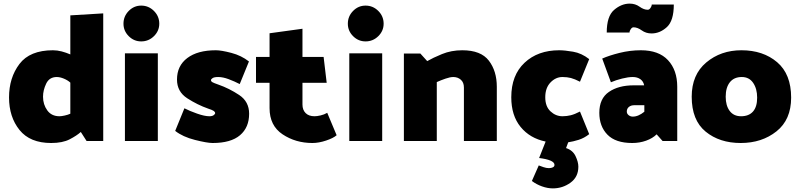

<svg xmlns="http://www.w3.org/2000/svg" viewBox="-20 -780 4426 1062"><path d="M218 -245Q218 -202 241.5 -169.5Q265 -137 309 -137Q320 -137 338 -141Q356 -145 369 -151V-323Q355 -336 333.5 -345Q312 -354 294 -354Q253 -354 235.5 -317.5Q218 -281 218 -245ZM551 -706V0H459L427 -50Q405 -30 365.5 -9.5Q326 11 263 11Q146 11 88 -61Q30 -133 30 -241Q30 -350 87.5 -426Q145 -502 273 -502Q297 -502 321.5 -495.5Q346 -489 369 -479V-695Z M761 -551Q721 -551 692 -580Q663 -609 663 -649Q663 -690 692 -719.5Q721 -749 761 -749Q802 -749 831.5 -719.5Q861 -690 861 -649Q861 -609 831.5 -580Q802 -551 761 -551ZM671 0V-485H853V0Z M1147 -337Q1147 -330 1154.5 -325.5Q1162 -321 1188 -312Q1248 -291 1303 -254.5Q1358 -218 1358 -151Q1358 -75 1307.5 -32Q1257 11 1156 11Q1126 11 1058.5 -6Q991 -23 949 -56L1000 -181Q1029 -166 1070.5 -151.5Q1112 -137 1138 -137Q1154 -137 1162 -143Q1170 -149 1170 -154Q1170 -161 1162 -166.5Q1154 -172 1132 -179Q1072 -200 1015.5 -236.5Q959 -273 959 -340Q959 -416 1016 -459Q1073 -502 1174 -502Q1204 -502 1259.5 -487.5Q1315 -473 1357 -440L1306 -315Q1277 -330 1245 -342Q1213 -354 1187 -354Q1165 -354 1156 -348Q1147 -342 1147 -337Z M1842 -32Q1824 -16 1783.5 -2.5Q1743 11 1708 11Q1615 11 1543 -37Q1471 -85 1471 -182V-322H1396V-465H1471V-596L1653 -621V-465H1770L1787 -322H1653V-202Q1653 -172 1670.5 -154.5Q1688 -137 1720 -137Q1733 -137 1753 -141.5Q1773 -146 1790 -156Z M2002 -551Q1962 -551 1933 -580Q1904 -609 1904 -649Q1904 -690 1933 -719.5Q1962 -749 2002 -749Q2043 -749 2072.5 -719.5Q2102 -690 2102 -649Q2102 -609 2072.5 -580Q2043 -551 2002 -551ZM1912 0V-485H2094V0Z M2343 -442Q2374 -460 2425 -481Q2476 -502 2537 -502Q2640 -502 2684 -444.5Q2728 -387 2728 -300V0H2546V-296Q2546 -324 2529 -339Q2512 -354 2487 -354Q2470 -354 2444 -345Q2418 -336 2396 -326V0H2214V-484H2305Z M3188 -328Q3159 -343 3138 -348.5Q3117 -354 3091 -354Q3054 -354 3025 -324Q2996 -294 2996 -242Q2996 -191 3025 -164Q3054 -137 3091 -137Q3115 -137 3137 -142.5Q3159 -148 3188 -163L3239 -38Q3211 -16 3180.5 -6.5Q3150 3 3123 7L3111 39Q3148 51 3163.5 83.5Q3179 116 3179 142Q3179 199 3135.5 230.5Q3092 262 3038 262Q3009 262 2978 251Q2947 240 2922 221L2960 135Q2970 139 2986 144.5Q3002 150 3016 150Q3029 150 3038 145.5Q3047 141 3047 132Q3047 118 3025 108.5Q3003 99 2962 94L2998 3Q2911 -15 2859.5 -78Q2808 -141 2808 -242Q2808 -364 2881.5 -433Q2955 -502 3073 -502Q3103 -502 3150 -494Q3197 -486 3239 -453Z M3462 -600H3336Q3336 -690 3376.5 -725Q3417 -760 3463 -760Q3494 -760 3517.5 -743Q3541 -726 3563 -726Q3571 -726 3578 -736Q3585 -746 3585 -755H3707Q3707 -665 3668.5 -630Q3630 -595 3584 -595Q3553 -595 3529.5 -612Q3506 -629 3484 -629Q3476 -629 3469 -619Q3462 -609 3462 -600ZM3447 -163Q3447 -151 3457 -143Q3467 -135 3480 -135Q3496 -135 3512 -142Q3528 -149 3544 -162V-198H3488Q3470 -198 3458.5 -188.5Q3447 -179 3447 -163ZM3311 -456Q3349 -473 3407 -487.5Q3465 -502 3525 -502Q3624 -502 3675 -447Q3726 -392 3726 -300V0H3645L3612 -37Q3590 -15 3554 -2Q3518 11 3477 11Q3385 11 3340 -35Q3295 -81 3295 -156Q3295 -235 3348 -271.5Q3401 -308 3485 -308H3543Q3539 -330 3522 -342Q3505 -354 3480 -354Q3455 -354 3421 -345.5Q3387 -337 3359 -325Z M3806 -245Q3806 -367 3886.5 -434.5Q3967 -502 4081 -502Q4201 -502 4278.5 -436Q4356 -370 4356 -240Q4356 -118 4275 -53.5Q4194 11 4077 11Q3960 11 3883 -52Q3806 -115 3806 -245ZM3994 -245Q3994 -196 4016 -166.5Q4038 -137 4079 -137Q4122 -137 4145 -163Q4168 -189 4168 -240Q4168 -289 4146 -321.5Q4124 -354 4083 -354Q4040 -354 4017 -325Q3994 -296 3994 -245Z"/></svg>

Font: Palanquin Dark
Style: Bold
Weight: 700
Designer: Pria Ravichandran
Version: Version 1.000